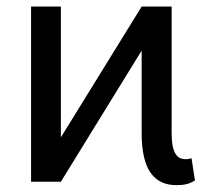

<svg xmlns="http://www.w3.org/2000/svg" viewBox="-20 -548 633 579"><path d="M407.2 -528.3 163.6 -133.8V-528.3H73.7V0H163.6L407.2 -395.5V-146C407.2 -35.2 445.3 10.3 512.2 10.3C531.7 10.3 548.8 8.3 567.9 -3.9L557.6 -70.8C552.2 -69.3 546.9 -67.9 539.6 -67.9C515.6 -67.9 497.6 -84 497.6 -146V-528.3Z"/></svg>

Font: Bert Sans
Style: Regular
Weight: 400
Designer: Christian Robertson (Google), Cristiano Sobral
Foundry: Google, Cristiano Sobral
Version: Version 3.101